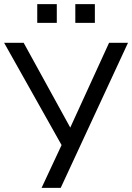

<svg xmlns="http://www.w3.org/2000/svg" viewBox="-21 -913 642 933"><path d="M181 0 288 -229 285 -196 -1 -705H94L321 -292H320L509 -705H601L274 0ZM345 -802V-893H440V-802ZM160 -802V-893H255V-802Z"/></svg>

Font: Nunito Sans 7pt SemiCondensed
Style: Regular
Weight: 400
Width: 4
Designer: Vernon Adams
Foundry: Vernon Adams
Version: Version 3.101;gftools[0.9.27]